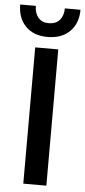

<svg xmlns="http://www.w3.org/2000/svg" viewBox="-83 -871 400 904"><g transform="rotate(5 117.5 -419.5)"><path d="M116 -698Q50 -698 12.5 -736.5Q-25 -775 -25 -839H49Q49 -805 66.5 -784Q84 -763 116 -763Q150 -763 168 -784Q186 -805 186 -839H260Q260 -775 221.5 -736.5Q183 -698 116 -698ZM63 0V-644H172V0Z"/></g></svg>

Font: Kanit
Style: Regular
Weight: 400
Designer: Katatrad Team
Foundry: CadsonDemak
Version: Version 2.000; ttfautohint (v1.8.3)